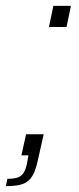

<svg xmlns="http://www.w3.org/2000/svg" viewBox="-53 -530 269 655"><path d="M-33 105 -28 80Q-3 80 10 74.5Q23 69 30 55.5Q37 42 41 17L44 0H20L36 -72H96L79 4Q73 34 65.5 53.5Q58 73 46 84.5Q34 96 15 100.5Q-4 105 -33 105ZM114 -438 129 -510H189L174 -438Z"/></svg>

Font: Saira Expanded ExtraLight
Style: Italic
Weight: 250
Width: 7
Italic angle: -12°
Designer: Hector Gatti with collaboration of the Omnibus-Type team
Foundry: Omnibus-Type
Version: Version 1.101